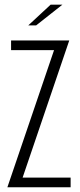

<svg xmlns="http://www.w3.org/2000/svg" viewBox="-20 -791 337 811"><path d="M11.2 0 208.3 -579.2H26.8V-620H272.5L75.5 -40.8H278.3V0ZM99.5 -683.8 193.7 -771.2H243.5L132.7 -683.8Z"/></svg>

Font: Smooch Sans Thin
Style: Regular
Weight: 100
Designer: Robert E. Leuschke
Foundry: Robert E. Leuschke
Version: Version 1.010